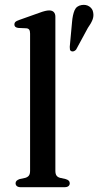

<svg xmlns="http://www.w3.org/2000/svg" viewBox="-20 -781 410 801"><path d="M211 -711.5V-68.5Q211 -55 216 -48.2Q221 -41.5 231 -39L253.5 -34Q262.5 -31.5 266.8 -27.2Q271 -23 271 -16.5Q271 -9 265.5 -4.5Q260 0 248.5 0H67Q56 0 50.5 -4.5Q45 -9 45 -16.5Q45 -22.5 49.2 -26.8Q53.5 -31 62 -34L85.5 -39Q95.5 -42 100.5 -48.5Q105.5 -55 105.5 -68.5V-641Q105.5 -652 101.8 -657.2Q98 -662.5 89.5 -663L55.5 -664.5Q47 -666 43.5 -669.5Q40 -673 40 -679Q40 -685.5 44 -689.5Q48 -693.5 59.5 -697.5L142.5 -727Q158.5 -733 168.2 -735.2Q178 -737.5 185 -737.5Q198 -737.5 204.5 -730.5Q211 -723.5 211 -711.5ZM280.5 -688.5Q283 -719 291 -737.8Q299 -756.5 320.5 -760Q339 -763 352.5 -754Q366 -745 368.5 -730Q372 -714 365.8 -698.2Q359.5 -682.5 346.5 -664.5L297.5 -574Q293.5 -569.5 288.5 -567.5Q283.5 -565.5 278.5 -567Q272.5 -569.5 271.8 -574.5Q271 -579.5 271 -585.5Z"/></svg>

Font: Fraunces Wonky
Style: Regular
Weight: 400
Version: Version 1.000;[b76b70a41]